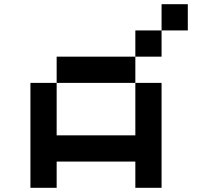

<svg xmlns="http://www.w3.org/2000/svg" viewBox="-20 -895 1040 915"><path d="M750 -875H875V-750H750ZM750 -750V-625H625V-750ZM625 -625V-500H250V-625ZM625 -500H750V0H625V-125H250V0H125V-500H250V-250H625Z"/></svg>

Font: Dogica
Style: Regular
Weight: 400
Monospace: yes
Designer: Roberto Mocci
Version: Version 001.012